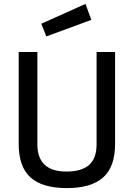

<svg xmlns="http://www.w3.org/2000/svg" viewBox="-20 -955 687 986"><path d="M76 0ZM76 -216V-688H172V-214Q172 -74 321 -74Q399 -74 437.5 -108Q476 -142 476 -214V-688H571V-216Q571 -98 509.5 -43.5Q448 11 323 11Q198 11 137 -43.5Q76 -98 76 -216ZM192 -833 419 -935 449 -853 218 -768Z"/></svg>

Font: sheba-seeBold
Style: Regular
Weight: 600
Designer: Mohamed Galeb, the designers
Foundry: Kief Type Foundry
Version: Version 2.010; ttfautohint (v1.5.33-1714) -l 8 -r 50 -G 200 